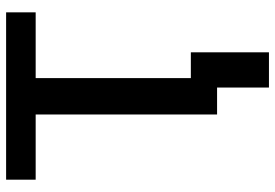

<svg xmlns="http://www.w3.org/2000/svg" viewBox="-160 -592 926 647"><g transform="rotate(-90 303.5 -268.0)"><path d="M22 0ZM585.9 -611.3H364.3V0H241.7V-611.3H22V-710.9H585.9ZM451.2 174.8H332.5V-88.4H451.2Z"/></g></svg>

Font: Roboto Medium
Style: Regular
Weight: 500
Designer: Google
Version: Version 2.134; 2016; ttfautohint (v1.6)